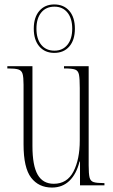

<svg xmlns="http://www.w3.org/2000/svg" viewBox="-20 -834 509 864"><path d="M214 10Q154 10 120 -34.5Q86 -79 86 -184V-453Q86 -487 81.5 -502Q77 -517 62.5 -521.5Q48 -526 17 -526H13V-536H126V-177Q126 -89 149.5 -48Q173 -7 222 -7Q282 -7 310.5 -62Q339 -117 339 -202V-438Q339 -479 335.5 -497.5Q332 -516 318 -521Q304 -526 271 -526H268V-536H379V-90Q379 -52 383 -35.5Q387 -19 401.5 -14.5Q416 -10 448 -10H450V0H340V-107H338Q324 -51 292.5 -20.5Q261 10 214 10ZM224 -596Q182 -596 157 -625Q132 -654 132 -705Q132 -756 157 -785Q182 -814 224 -814Q267 -814 292 -785Q317 -756 317 -705Q317 -654 292 -625Q267 -596 224 -596ZM225 -606Q262 -606 283.5 -632.5Q305 -659 305 -705Q305 -751 283.5 -777.5Q262 -804 225 -804Q187 -804 165.5 -777.5Q144 -751 144 -705Q144 -659 165.5 -632.5Q187 -606 225 -606Z"/></svg>

Font: Noto Serif Display ExtraCondensed ExtraLight
Style: Regular
Weight: 200
Width: 2
Designer: Monotype Design Team
Foundry: Monotype Imaging Inc.
Version: Version 2.009